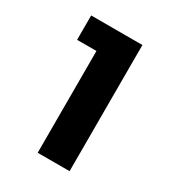

<svg xmlns="http://www.w3.org/2000/svg" viewBox="-101 -760 412 464"><g transform="rotate(30 104.5 -528.0)"><path d="M20 -636V-704H163V-352H74V-636Z"/></g></svg>

Font: Poppins-tnum Medium
Style: Regular
Weight: 500
Designer: Ninad Kale (Devanagari), Jonny Pinhorn (Latin)
Foundry: Indian Type Foundry
Version: Version 4.004